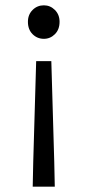

<svg xmlns="http://www.w3.org/2000/svg" viewBox="-20 -518 329 722"><path d="M103 184 105 90 116 -288H173L184 90L186 184ZM145 -372Q120 -372 102.5 -389.5Q85 -407 85 -436Q85 -463 102.5 -480.5Q120 -498 145 -498Q169 -498 186.5 -480.5Q204 -463 204 -436Q204 -407 186.5 -389.5Q169 -372 145 -372Z"/></svg>

Font: Pinyin1712
Style: Regular
Weight: 400
Version: Version 1